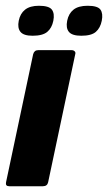

<svg xmlns="http://www.w3.org/2000/svg" viewBox="-28 -646 374 666"><path d="M139 -14Q136 0 121 0H4Q-10 0 -7 -14L87 -458Q91 -472 104 -472H221Q227 -472 231 -468Q235 -464 233 -458ZM157 -574Q152 -549 136 -535.5Q120 -522 85 -522Q54 -522 43 -535.5Q32 -549 37 -574Q42 -599 59 -612.5Q76 -626 107 -626Q142 -626 152 -612.5Q162 -599 157 -574ZM325 -574Q320 -549 304.5 -535.5Q289 -522 254 -522Q222 -522 211 -535.5Q200 -549 205 -574Q210 -599 227 -612.5Q244 -626 276 -626Q311 -626 320.5 -612.5Q330 -599 325 -574Z"/></svg>

Font: Glory Thin ExtraBold
Style: Italic
Weight: 800
Italic angle: -12°
Version: Version 1.011